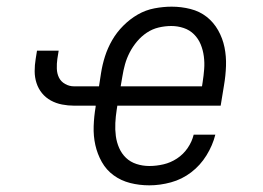

<svg xmlns="http://www.w3.org/2000/svg" viewBox="-20 -548 790 576"><path d="M428 8Q398 8 370.5 1Q343 -6 321 -22Q299 -38 285.5 -62Q272 -86 266 -113Q260 -140 261 -169.5Q262 -199 267 -228V-231H202Q184 -231 166 -234.5Q148 -238 132.5 -246.5Q117 -255 106 -268.5Q95 -282 89.5 -299Q84 -316 84 -334.5Q84 -353 87 -371L91 -396H156L152 -371Q150 -357 150.5 -342Q151 -327 157 -315Q163 -303 175.5 -296Q188 -289 202 -289H277L283 -328Q287 -354 295 -379Q303 -404 316.5 -427.5Q330 -451 350 -471Q370 -491 393.5 -504.5Q417 -518 443.5 -523Q470 -528 495 -528Q524 -528 551.5 -521Q579 -514 600 -497.5Q621 -481 634.5 -457Q648 -433 653.5 -406Q659 -379 658 -350Q657 -321 652 -292L642 -231H332L330 -218Q327 -199 326 -179Q325 -159 327.5 -140Q330 -121 337.5 -104Q345 -87 358 -74.5Q371 -62 389.5 -56Q408 -50 428 -50Q449 -50 470.5 -55Q492 -60 511 -72.5Q530 -85 543 -104Q556 -123 561 -144H626Q618 -112 599.5 -82Q581 -52 553.5 -31Q526 -10 493 -1Q460 8 428 8ZM342 -289H586L588 -302Q591 -321 592.5 -340.5Q594 -360 591.5 -379Q589 -398 582 -415Q575 -432 562 -445Q549 -458 531 -464Q513 -470 494 -470Q475 -470 456 -465.5Q437 -461 420.5 -450Q404 -439 391 -423.5Q378 -408 369 -390.5Q360 -373 355 -355Q350 -337 347 -318Z"/></svg>

Font: Iosevka Etoile Light Oblique
Style: Regular
Weight: 300
Italic angle: -9°
Designer: Belleve Invis
Foundry: Belleve Invis
Version: Version 15.5.2; ttfautohint (v1.8.4)